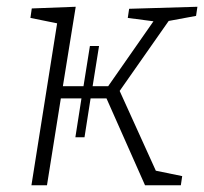

<svg xmlns="http://www.w3.org/2000/svg" viewBox="-20 -548 604 568"><path d="M560 -501 479 -486 334 -279 441 -43 519 -27 515 0H409L295 -257H248L230 -142H203L221 -257H160L119 0H73L149 -479L70 -495L74 -523L204 -528L166 -293H227L246 -412H273L254 -293H300L434 -485L358 -495L362 -522L564 -528Z"/></svg>

Font: Bitter Pro Light
Style: Italic
Weight: 300
Italic angle: -9°
Designer: Sol Matas, and Bitter project Authors
Foundry: Sol Matas
Version: Version 1.010